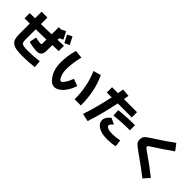

<svg xmlns="http://www.w3.org/2000/svg" viewBox="223 -2154 3553 3553"><g transform="rotate(45 2000.0 -377.5)"><path d="M185 -768H338V-597Q431 -598 612 -604V-790H670L760 -835Q801 -758 836 -688L762 -652V-609L921 -615L925 -478Q817 -474 762 -472V-329Q762 -251 731 -217.5Q700 -184 633 -184Q599 -184 532.5 -195Q466 -206 423 -218L451 -358Q540 -337 587 -337Q604 -337 608 -343Q612 -349 612 -379V-467Q476 -463 338 -461V-190Q338 -138 350.5 -116Q363 -94 399 -85Q435 -76 518 -76Q649 -76 809 -96L822 45Q680 65 518 65Q414 65 352 54Q290 43 251 13Q212 -17 198.5 -64Q185 -111 185 -190V-459Q162 -459 116.5 -458.5Q71 -458 48 -458V-595Q71 -595 116.5 -595.5Q162 -596 185 -596ZM990 -700 894 -654Q840 -758 816 -802L912 -850Q958 -766 990 -700Z M1640 -671 1789 -714Q1925 -430 1925 -55H1763Q1763 -391 1640 -671ZM1307 -688Q1286 -615 1272 -519Q1258 -423 1258 -350Q1258 -249 1288.5 -178.5Q1319 -108 1349 -108Q1372 -108 1410 -161Q1448 -214 1487 -313L1625 -261Q1574 -113 1493.5 -30Q1413 53 1337 53Q1248 53 1172.5 -64Q1097 -181 1097 -350Q1097 -544 1149 -705Z M2892 -372Q2681 -372 2484 -350L2476 -483Q2677 -505 2892 -505ZM2898 -112 2915 25Q2808 45 2705 45Q2562 45 2477.5 -7.5Q2393 -60 2393 -142Q2393 -218 2488 -295L2607 -238Q2570 -204 2558.5 -188.5Q2547 -173 2547 -159Q2547 -130 2588.5 -111Q2630 -92 2705 -92Q2789 -92 2898 -112ZM2095 -565V-702H2250Q2264 -778 2270 -817L2423 -804Q2418 -770 2406 -702H2748V-565H2381Q2315 -234 2218 61L2065 27Q2159 -257 2223 -565Z M3664 -815 3760 -689Q3589 -565 3421 -460Q3362 -423 3344.5 -408.5Q3327 -394 3327 -380Q3327 -367 3342 -353Q3357 -339 3414 -301Q3594 -179 3790 -23L3686 95Q3528 -29 3319 -176Q3196 -262 3168 -293Q3140 -324 3140 -380Q3140 -439 3169.5 -471Q3199 -503 3320 -580Q3497 -692 3664 -815Z"/></g></svg>

Font: Mplus 1p ExtraBold
Style: Regular
Weight: 800
Version: Version 1.061